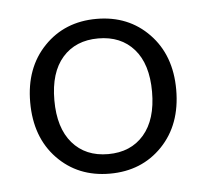

<svg xmlns="http://www.w3.org/2000/svg" viewBox="-34 -749 400 372"><g transform="rotate(-5 166.0 -562.5)"><path d="M24 -563Q24 -630 64 -671.5Q104 -713 166 -713Q228 -713 268 -671.5Q308 -630 308 -563Q308 -495 268 -453.5Q228 -412 166 -412Q104 -412 64 -453.5Q24 -495 24 -563ZM261 -563Q261 -617 235.5 -646Q210 -675 166 -675Q122 -675 96.5 -646Q71 -617 71 -563Q71 -509 96.5 -479.5Q122 -450 166 -450Q210 -450 235.5 -479.5Q261 -509 261 -563Z"/></g></svg>

Font: SN Pro Light
Style: Regular
Weight: 300
Designer: Tobias Whetton
Foundry: Supernotes
Version: Version 1.002